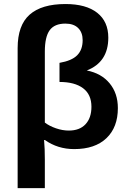

<svg xmlns="http://www.w3.org/2000/svg" viewBox="-20 -745 650 972"><path d="M576.7 -197.8Q576.7 -100.6 518.8 -45.4Q460.9 9.8 355.5 9.8Q272.5 9.8 207.5 -36.1H203.1Q205.1 -13.7 206.1 10.7Q207 35.2 207 62.5V207.5H69.3V-501.5Q69.3 -617.2 130.1 -670.9Q190.9 -724.6 311.5 -724.6Q415.5 -724.6 471.9 -680.4Q528.3 -636.2 528.3 -554.2Q528.3 -430.7 419.4 -388.2Q492.7 -374 534.7 -323.5Q576.7 -272.9 576.7 -197.8ZM207 -124.5Q230 -106.9 263.2 -95.5Q296.4 -84 328.1 -84Q383.3 -84 413.1 -116.2Q442.9 -148.4 442.9 -204.6Q442.9 -266.6 400.6 -298.3Q358.4 -330.1 281.2 -330.1V-426.8Q343.3 -437.5 370.8 -465.3Q398.4 -493.2 398.4 -541.5Q398.4 -580.6 375.7 -603Q353 -625.5 311 -625.5Q255.9 -625.5 231.4 -591.8Q207 -558.1 207 -483.9Z"/></svg>

Font: Arimo
Style: Bold
Weight: 700
Designer: Steve Matteson
Foundry: Monotype Imaging Inc.
Version: Version 1.33